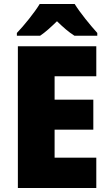

<svg xmlns="http://www.w3.org/2000/svg" viewBox="-20 -947 550 967"><path d="M356 -927H180C155 -885 99 -816 65 -781V-767H182C210 -786 235 -809 267 -840C299 -809 325 -786 355 -767H470V-781C433 -822 384 -882 356 -927ZM465 0V-153H255V-294H450V-445H255V-563H465V-714H70V0Z"/></svg>

Font: Noto Sans Armenian SemiCondensed Black
Style: Regular
Weight: 900
Width: 4
Designer: Monotype Design Team
Foundry: Monotype Imaging Inc.
Version: Version 2.008